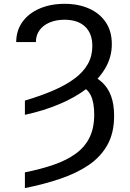

<svg xmlns="http://www.w3.org/2000/svg" viewBox="-20 -757 671 990"><path d="M108.4 -165V-238.3Q191.9 -263.2 256.6 -291.3Q321.3 -319.3 365.7 -352.8Q410.2 -386.2 433.1 -427.2Q456.1 -468.3 456.1 -519.5Q456.1 -584.5 418.9 -619.6Q381.8 -654.8 313.5 -655.3Q268.6 -655.3 234.9 -640.6Q201.2 -626 183.1 -600.1Q165 -574.2 165 -540H63.5Q64 -600.6 96.2 -644.8Q128.4 -689 184.8 -713.1Q241.2 -737.3 313.5 -737.3Q383.8 -737.3 438.7 -713.1Q493.7 -689 525.1 -642.6Q556.6 -596.2 556.6 -529.3Q556.6 -462.9 522.9 -405.3Q489.3 -347.7 428.5 -301Q367.7 -254.4 285.9 -220Q204.1 -185.5 108.4 -165ZM390.6 -316.4 440.4 -372.1Q481 -357.4 509.5 -329.8Q538.1 -302.2 553.2 -260.3Q568.4 -218.3 568.4 -159.2Q568.4 -72.3 534.2 -10.5Q500 51.3 438 93.5Q376 135.7 292 164.3Q208 192.9 108.4 212.9V131.8Q192.9 114.7 259.3 91.6Q325.7 68.4 371.8 34.4Q418 0.5 441.9 -48.3Q465.8 -97.2 465.8 -166Q465.8 -228 448.5 -264.4Q431.2 -300.8 390.6 -316.4Z"/></svg>

Font: Inter V
Style: 
Weight: 400
Designer: Rasmus Andersson
Foundry: rsms
Version: Version 4.000;git-a3f224843